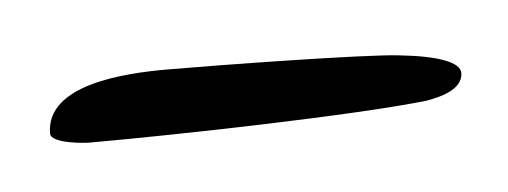

<svg xmlns="http://www.w3.org/2000/svg" viewBox="-33 -516 246 93"><g transform="rotate(-5 90.5 -470.0)"><path d="M8 -454C50 -454 138 -456 173 -460C185 -462 191 -466 191 -472C191 -477 181 -481 162 -483C146 -485 71 -486 49 -486C29 -486 -10 -484 -10 -460C-10 -455 7 -454 8 -454Z"/></g></svg>

Font: Comforter
Style: Regular
Weight: 400
Designer: Robert E. Leuschke
Foundry: Robert E. Leuschke
Version: Version 1.013; ttfautohint (v1.8.3)